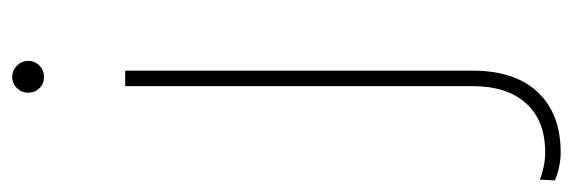

<svg xmlns="http://www.w3.org/2000/svg" viewBox="-414 -418 974 327"><g transform="rotate(-90 73.5 -254.0)"><path d="M79.6 -693.4Q79.6 -704.6 87.4 -712.6Q95.2 -720.7 106.4 -720.7Q117.7 -720.7 125.7 -712.6Q133.8 -704.6 133.8 -693.4Q133.8 -682.1 125.7 -674.3Q117.7 -666.5 106.4 -666.5Q95.2 -666.5 87.4 -674.3Q79.6 -682.1 79.6 -693.4ZM90.8 -528.3H117.2V63Q117.2 135.7 80.3 174.6Q43.5 213.4 -22 213.4Q-45.9 213.4 -69.8 203.6L-68.4 178.2Q-60.5 181.2 -48.1 184.1Q-35.6 187 -22 187Q32.2 187 61.5 154.5Q90.8 122.1 90.8 63Z"/></g></svg>

Font: Vazirmatn RD FD Thin
Style: Regular
Weight: 100
Designer: Saber Rastikerdar
Foundry: Saber Rastikerdar
Version: Version 33.003